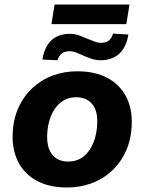

<svg xmlns="http://www.w3.org/2000/svg" viewBox="-20 -820 640 851"><path d="M278 11Q199 11 144.5 -18Q90 -47 62 -100Q34 -153 36 -223Q38 -290 61.5 -342Q85 -394 124.5 -430.5Q164 -467 214.5 -485.5Q265 -504 322 -504Q401 -504 455.5 -475Q510 -446 538 -393.5Q566 -341 564 -271Q562 -203 538.5 -151Q515 -99 475.5 -62.5Q436 -26 385.5 -7.5Q335 11 278 11ZM282 -104Q322 -104 350 -126Q378 -148 394 -187.5Q410 -227 411 -276Q413 -330 388 -359.5Q363 -389 318 -389Q279 -389 250.5 -367Q222 -345 206 -306Q190 -267 189 -217Q188 -163 212.5 -133.5Q237 -104 282 -104ZM208 -713 222 -800H554L540 -713ZM235 -553 168 -556Q174 -594 189.5 -619Q205 -644 230 -657Q255 -670 289 -670Q313 -670 333.5 -662Q354 -654 373 -646Q388 -640 401.5 -635Q415 -630 426 -630Q449 -630 462 -640Q475 -650 481 -671L549 -667Q540 -611 508.5 -582Q477 -553 426 -553Q404 -553 384 -560Q364 -567 346 -575Q331 -582 317 -587.5Q303 -593 290 -593Q267 -593 254 -583Q241 -573 235 -553Z"/></svg>

Font: Nunito Sans 11pt ExtraBold
Style: Italic
Weight: 800
Italic angle: -9°
Version: Version 3.101;gftools[0.9.27]